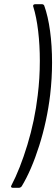

<svg xmlns="http://www.w3.org/2000/svg" viewBox="-20 -784 267 911"><path d="M190 -757Q208 -707 217.5 -637Q227 -567 227 -487Q227 -412 218 -334Q203 -209 166 -92.5Q129 24 83 100Q77 107 70 107H40Q35 107 33 103.5Q31 100 34 96Q75 18 110 -97Q145 -212 159 -332Q169 -412 169 -495Q169 -570 161 -637Q153 -704 138 -752L137 -755Q137 -764 147 -764H179Q187 -764 190 -757Z"/></svg>

Font: Barlow Condensed Light
Style: Italic
Weight: 300
Width: 3
Italic angle: -7°
Designer: Jeremy Tribby
Foundry: Tribby Type
Version: Version 1.408